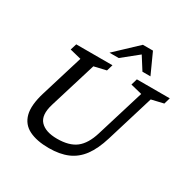

<svg xmlns="http://www.w3.org/2000/svg" viewBox="-202 -1127 1317 1329"><g transform="rotate(30 456.0 -462.5)"><path d="M228.5 -261Q199 -164.5 240.8 -119.5Q282.5 -74.5 375.5 -74.5Q472.5 -74.5 526 -116Q579.5 -157.5 608 -251L725.5 -634.5L634.5 -657L649 -707H912L897.5 -657L801.5 -634.5L686 -256Q657 -160.5 613.8 -102Q570.5 -43.5 508 -16.8Q445.5 10 358.5 10Q261.5 10 199.8 -20.8Q138 -51.5 120.2 -119.2Q102.5 -187 136.5 -298L239.5 -634.5L149 -657L164.5 -707H454L439 -657L343 -634.5ZM392.5 -772 565.5 -935H646L720 -772H656L592 -873L466.5 -772Z"/></g></svg>

Font: Newsreader 6pt
Style: Italic
Weight: 400
Italic angle: -17°
Designer: Hugues Gentile
Foundry: Production Type
Version: Version 1.003; ttfautohint (v1.8.3)